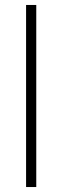

<svg xmlns="http://www.w3.org/2000/svg" viewBox="-20 -753 250 773"><path d="M85 0V-733H126V0Z"/></svg>

Font: Exo Thin ExtraLight
Style: Regular
Weight: 250
Version: Version 2.000